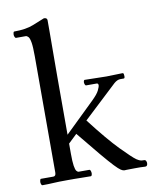

<svg xmlns="http://www.w3.org/2000/svg" viewBox="-84 -810 697 876"><g transform="rotate(-10 264.5 -372.5)"><path d="M194 -205 330 -337Q357 -363 365 -379.5Q373 -396 373 -403Q373 -412 365 -412H317Q313 -412 311 -417.5Q309 -423 309 -427Q309 -431 310.5 -434.5Q312 -438 314 -438Q340 -438 365 -437Q390 -436 415 -436Q438 -436 452.5 -437Q467 -438 489 -438Q494 -438 495 -433Q496 -428 496 -423Q496 -413 491 -413H475Q461 -413 446 -400L290 -254Q367 -154 416.5 -103.5Q466 -53 483 -41Q494 -34 500 -32Q506 -30 519 -30Q524 -30 526.5 -25Q529 -20 529 -15Q529 0 518 0Q508 -1 495 -1Q482 -1 469 -1Q443 -1 432 -0.5Q421 0 421 0Q415 0 405.5 -6Q396 -12 377 -32Q358 -52 324 -92.5Q290 -133 234 -202L194 -164V-118Q194 -80 197 -61Q200 -42 205 -36Q210 -30 215 -30H264Q268 -30 270 -24Q272 -18 272 -13Q272 -9 270.5 -4.5Q269 0 266 0Q239 0 222.5 -0.5Q206 -1 192 -1Q178 -1 157 -1Q114 -1 92 0.5Q70 2 41 2Q38 2 36 -3.5Q34 -9 34 -13Q34 -18 35.5 -23Q37 -28 39 -28H97Q109 -28 109 -45V-584Q109 -627 105.5 -647.5Q102 -668 96 -674.5Q90 -681 84 -681H39Q36 -681 33.5 -686.5Q31 -692 31 -697Q31 -700 32 -705.5Q33 -711 37 -711Q91 -711 125.5 -725Q160 -739 180 -747Q195 -747 195 -735Q195 -721 195 -681.5Q195 -642 194.5 -587Q194 -532 194 -471.5Q194 -411 194 -355Z"/></g></svg>

Font: Sedan SC
Style: Regular
Weight: 400
Designer: Sebastian Salazar
Foundry: Sebastian Salazar
Version: Version 1.100; ttfautohint (v1.8.4.7-5d5b)